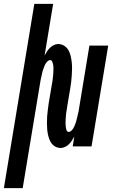

<svg xmlns="http://www.w3.org/2000/svg" viewBox="-70 -755 590 990"><path d="M-50 215 107 -735H204L160 -469Q166 -480 172.5 -490Q179 -500 187.5 -508.5Q196 -517 207.5 -522.5Q219 -528 230 -528Q247 -528 261 -519Q275 -510 283 -496Q291 -482 294.5 -466Q298 -450 300 -433.5Q302 -417 301.5 -400Q301 -383 300 -366Q299 -349 297 -332Q295 -315 292 -298L277 -209Q276 -202 275 -194.5Q274 -187 272.5 -180Q271 -173 270.5 -166Q270 -159 269.5 -152Q269 -145 268.5 -137.5Q268 -130 268 -123Q268 -116 268.5 -109Q269 -102 270 -95.5Q271 -89 274 -82Q277 -75 284 -75Q292 -75 298 -81Q304 -87 308 -93.5Q312 -100 315 -107.5Q318 -115 320.5 -122Q323 -129 324.5 -136Q326 -143 328 -150.5Q330 -158 331.5 -165.5Q333 -173 335 -180L391 -520H488L402 0H305L313 -51Q307 -40 300.5 -30Q294 -20 285.5 -11.5Q277 -3 265.5 2.5Q254 8 243 8Q226 8 212 -1Q198 -10 190.5 -24Q183 -38 179 -54Q175 -70 173.5 -86.5Q172 -103 172 -120Q172 -137 173 -154Q174 -171 176.5 -188Q179 -205 181 -222L196 -311Q197 -318 198.5 -325.5Q200 -333 201 -340Q202 -347 202.5 -354Q203 -361 204 -368Q205 -375 205 -382.5Q205 -390 205.5 -397Q206 -404 205.5 -411Q205 -418 203.5 -424.5Q202 -431 199 -438Q196 -445 189 -445Q181 -445 175 -439Q169 -433 165 -426.5Q161 -420 158.5 -412.5Q156 -405 153 -398Q150 -391 148.5 -384Q147 -377 145.5 -369.5Q144 -362 142 -354.5Q140 -347 139 -340L47 215Z"/></svg>

Font: Iosevka Term Curly Oblique
Style: Bold
Weight: 700
Italic angle: -9°
Designer: Belleve Invis
Foundry: Belleve Invis
Version: Version 32.3.0